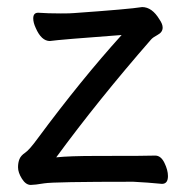

<svg xmlns="http://www.w3.org/2000/svg" viewBox="-20 -507 530 543"><path d="M67 16Q53 16 42 -1.5Q31 -19 31 -34Q31 -47 35 -57Q39 -67 51 -75Q63 -83 87 -116Q210 -282 324 -408Q149 -395 121 -391Q97 -391 81 -428Q74 -443 74 -455Q74 -471 88 -471Q115 -469 152 -469Q180 -469 189 -470Q345 -481 382 -487Q410 -487 431 -452Q440 -439 440 -429Q440 -416 426 -408.5Q412 -401 407 -395Q257 -223 139 -62Q176 -66 253 -66Q403 -66 419 -67Q435 -67 445 -46.5Q455 -26 455 -9Q455 13 438 13Q397 9 357 7Q132 7 105 11.5Q78 16 67 16Z"/></svg>

Font: LXGW WenKai TC
Style: Bold
Weight: 700
Designer: LXGW / Fontworks Inc.
Foundry: LXGW / Fontworks Inc.
Version: Version 1.330;April 28, 2024